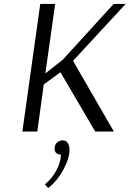

<svg xmlns="http://www.w3.org/2000/svg" viewBox="-20 -670 660 978"><path d="M94 0 185 -650H261L211 -296L300 -366L559 -650H620L352 -360L560 0H465L288 -302L203 -240L170 0ZM273 54Q285 45 299 45Q313 45 322 54L326 60Q334 74 334 93Q334 137 302 195.5Q270 254 225 288L209 269Q246 239 268.5 195.5Q291 152 290 117Q274 117 265 108Q258 100 258 87Q258 66 273 54Z"/></svg>

Font: ArsenalItalic
Style: Italic
Weight: 400
Italic angle: -9°
Designer: Andrij Shevchenko
Foundry: Stairsfor.com
Version: Version 1.000